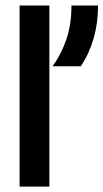

<svg xmlns="http://www.w3.org/2000/svg" viewBox="-20 -687 381 707"><path d="M52.1 0V-666.7H161.8V0ZM173.6 -443.1Q204.2 -484.7 223.6 -539.9Q243.1 -595.1 243.1 -666.7H341Q341 -602.8 325 -546.5Q309 -490.3 277.8 -443.1Z"/></svg>

Font: Afacad SemiBold
Style: Regular
Weight: 600
Designer: Kristian Moeller
Foundry: Dicotype
Version: Version 1.000